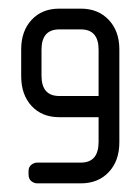

<svg xmlns="http://www.w3.org/2000/svg" viewBox="-20 -424 324 444"><path d="M66 0Q59 0 52.5 -5Q46 -10 46 -21V-28Q46 -38 52.5 -43Q59 -48 66 -48H167Q208 -48 208 -96V-153H117Q77 -153 53 -179Q29 -205 29 -248V-310Q29 -352 53 -378Q77 -404 117 -404H167Q207 -404 231.5 -378Q256 -352 256 -310V-95Q256 -52 231.5 -26Q207 0 167 0ZM117 -356Q76 -356 76 -309V-249Q76 -202 117 -202H208V-309Q208 -356 167 -356Z"/></svg>

Font: Chathura
Style: ExtraBold
Weight: 800
Designer: Appaji Ambarisha Darbha
Foundry: Aditya Fonts
Version: Version 1.001 2016